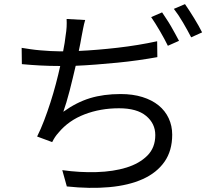

<svg xmlns="http://www.w3.org/2000/svg" viewBox="-20 -866 1040 931"><path d="M743 -589Q699 -581 649.5 -574Q600 -567 548.5 -562Q497 -557 445.5 -553Q394 -549 347 -547Q340 -517 332.5 -486Q325 -455 317.5 -425.5Q310 -396 302 -370Q294 -344 287 -324Q351 -370 416.5 -390Q482 -410 565 -410Q624 -410 670.5 -395.5Q717 -381 749 -355Q781 -329 798 -292.5Q815 -256 815 -213Q815 -135 777.5 -81.5Q740 -28 672 2.5Q604 33 510 41.5Q416 50 304 38L282 -41Q367 -29 448.5 -31.5Q530 -34 593 -53.5Q656 -73 694.5 -111.5Q733 -150 733 -211Q733 -267 688.5 -304Q644 -341 557 -341Q467 -341 390 -311.5Q313 -282 264 -223Q254 -212 247 -201.5Q240 -191 233 -177L160 -204Q178 -240 194 -282Q210 -324 224.5 -369Q239 -414 251 -459.5Q263 -505 272 -546Q221 -546 174.5 -548.5Q128 -551 86 -555L85 -634Q104 -631 127.5 -627.5Q151 -624 175.5 -622Q200 -620 225 -618.5Q250 -617 272 -617H286Q295 -662 298 -692Q302 -716 303 -735Q304 -754 303 -774L393 -769Q387 -749 383 -727.5Q379 -706 375 -686Q373 -672 369.5 -655.5Q366 -639 362 -619Q450 -623 550 -634.5Q650 -646 742 -666ZM766 -806Q775 -792 786.5 -775Q798 -758 809 -739Q820 -720 830 -701.5Q840 -683 848 -668L794 -644Q779 -675 756 -714.5Q733 -754 713 -783ZM877 -846Q887 -832 898.5 -814Q910 -796 921.5 -777.5Q933 -759 943 -741Q953 -723 960 -709L907 -685Q890 -718 867.5 -756.5Q845 -795 823 -823Z"/></svg>

Font: SpoqaHanSans-Regular
Style: Regular
Weight: 400
Designer: [Spoqa Han Sans] Dong-huui Kim \uAE40 \uB3D9 \uD718  Younghwa Kang \uAC15 \uC601 \uD654  [Noto Sans] Ryoko NISHIZUKA \u8
Foundry: Spoqa (http://www.spoqa-han-sans.com)
Version: Version 2.000